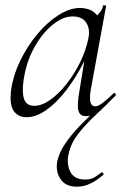

<svg xmlns="http://www.w3.org/2000/svg" viewBox="-20 -429 472 724"><path d="M270 275Q227 275 208 246Q189 217 196 179Q203 147 225 114Q247 81 279.5 47Q312 13 350 -21L333 1Q326 5 319.5 7Q313 9 304 9Q281 9 275.5 -12.5Q270 -34 280 -89L298 -199Q267 -137 230 -89Q193 -41 154.5 -14Q116 13 80 13Q48 13 31.5 -11Q15 -35 22 -91Q30 -146 56.5 -200.5Q83 -255 120.5 -300Q158 -345 200.5 -372Q243 -399 282 -399Q300 -399 317.5 -392.5Q335 -386 346 -371Q354 -378 360.5 -387.5Q367 -397 368 -407Q370 -410 375.5 -409Q381 -408 380 -406L322 -89Q312 -28 339 -28Q350 -28 368 -41.5Q386 -55 408 -77Q411 -80 415 -76Q419 -72 416 -69Q377 -29 339.5 6Q302 41 275 75.5Q248 110 239 150Q230 189 245 218.5Q260 248 301 248Q323 248 336.5 239.5Q350 231 363 221Q365 219 368.5 223.5Q372 228 370 230Q342 254 318 264.5Q294 275 270 275ZM109 -30Q138 -30 169.5 -52.5Q201 -75 230.5 -112Q260 -149 282 -194Q304 -239 313 -283Q321 -318 305.5 -343Q290 -368 251 -367Q215 -366 176.5 -334Q138 -302 108.5 -248.5Q79 -195 69 -127Q62 -80 71 -55Q80 -30 109 -30Z"/></svg>

Font: Cormorant Light Light
Style: Italic
Weight: 300
Italic angle: -10°
Version: Version 4.000